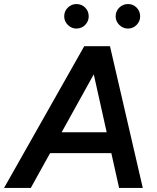

<svg xmlns="http://www.w3.org/2000/svg" viewBox="-53 -928 776 948"><path d="M-33 0 363 -700H487L99 0ZM535 0 379 -700H490L652 0ZM128 -172 145 -275H564L547 -172ZM324 -787Q300 -787 282 -805Q264 -823 264 -847Q264 -873 282 -890.5Q300 -908 324 -908Q350 -908 367.5 -890.5Q385 -873 385 -847Q385 -823 367.5 -805Q350 -787 324 -787ZM579 -787Q554 -787 536 -805Q518 -823 518 -847Q518 -873 536 -890.5Q554 -908 579 -908Q604 -908 621.5 -890.5Q639 -873 639 -847Q639 -823 621.5 -805Q604 -787 579 -787Z"/></svg>

Font: Figtree SemiBold
Style: Italic
Weight: 600
Italic angle: -9.5°
Foundry: Erik Kennedy
Version: Version 2.001;gftools[0.9.30]